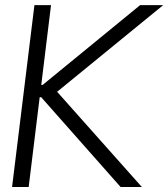

<svg xmlns="http://www.w3.org/2000/svg" viewBox="-20 -748 673 768"><path d="M28.3 0H94.7L138.7 -358.9L144.5 -359.4L462.4 0H547.4L208.5 -380.9L632.8 -727.5H540.5L150.4 -408.2H145L184.1 -727.5H117.7Z"/></svg>

Font: Guggenheim Sans Display Light
Style: Italic
Weight: 300
Italic angle: -7°
Designer: Modified by Tom Baber under direction of Pentagram Design 2023
Foundry: rsms
Version: Version 1.001;Glyphs 3.1.2 (3151)